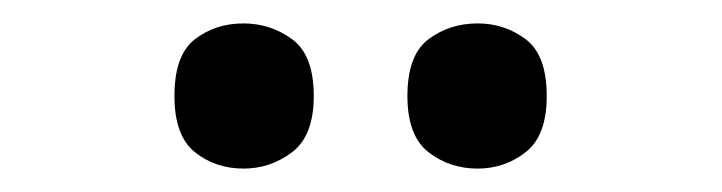

<svg xmlns="http://www.w3.org/2000/svg" viewBox="-20 -770 617 164"><path d="M388 -626Q364 -626 346 -640Q328 -654 328 -688Q328 -723 346 -736.5Q364 -750 388 -750Q411 -750 429 -736.5Q447 -723 447 -688Q447 -654 429 -640Q411 -626 388 -626ZM188 -626Q164 -626 146.5 -640Q129 -654 129 -688Q129 -723 146.5 -736.5Q164 -750 188 -750Q211 -750 229.5 -736.5Q248 -723 248 -688Q248 -654 229.5 -640Q211 -626 188 -626Z"/></svg>

Font: Noto Serif Malayalam SemiBold
Style: Regular
Weight: 600
Designer: Indian type Foundry, Jelle Bosma, Monotype Design Team
Foundry: Monotype Imaging Inc.
Version: Version 2.104; ttfautohint (v1.8.4.7-5d5b)